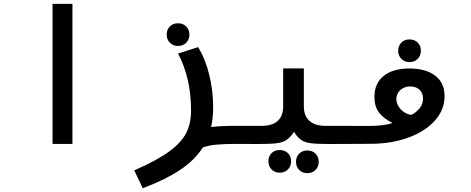

<svg xmlns="http://www.w3.org/2000/svg" viewBox="-20 -745 2440 994"><path d="M355 -725V0H252V-725Z M969 -172.5Q969 -256 952.8 -328.5Q936.5 -401 902 -468L1005.5 -501Q1043.5 -439.5 1063.5 -357Q1083.5 -274.5 1083.5 -189.5Q1083.5 -134 1073 -87.5Q1126.5 -93.5 1201.5 -93.5V0Q1140 0 1099 4Q1058 8 1030 18.5Q987.5 85 911.2 135.5Q835 186 719 229.5L675 137Q792 86 855.5 39.5Q919 -7 944 -56.5Q969 -106 969 -172.5ZM843 -566Q843 -591.5 859.2 -608Q875.5 -624.5 901.5 -624.5Q927.5 -624.5 944 -608Q960.5 -591.5 960.5 -566Q960.5 -540.5 944 -523.8Q927.5 -507 901.5 -507Q876 -507 859.5 -523.8Q843 -540.5 843 -566Z M1369.5 90Q1369.5 64.5 1385.8 48Q1402 31.5 1428 31.5Q1454 31.5 1470.5 48Q1487 64.5 1487 90Q1487 115.5 1470.5 132.2Q1454 149 1428 149Q1402.5 149 1386 132.2Q1369.5 115.5 1369.5 90ZM1512.5 92.5Q1512.5 67 1528.8 50.5Q1545 34 1571 34Q1597 34 1613.5 50.5Q1630 67 1630 92.5Q1630 118 1613.5 134.8Q1597 151.5 1571 151.5Q1545.5 151.5 1529 134.8Q1512.5 118 1512.5 92.5ZM1446 -194V-391H1553V-194Q1553 -145.5 1581.8 -119.5Q1610.5 -93.5 1664.5 -93.5H1801.5V0L1683.5 0.5Q1620.5 0.5 1589.5 -3.5Q1558.5 -7.5 1539.2 -20.5Q1520 -33.5 1502 -62.5Q1483 -33.5 1463.2 -20.5Q1443.5 -7.5 1412.2 -3.5Q1381 0.5 1318 0.5L1198.5 0V-93.5H1335.5Q1389.5 -93.5 1417.8 -119.2Q1446 -145 1446 -194Z M1798.5 -93H1888.5Q1970 -93 2012 -108.5Q1963.5 -133 1941 -163.8Q1918.5 -194.5 1918.5 -243.5Q1918.5 -313.5 1966.5 -352Q2014.5 -390.5 2099.5 -390.5Q2184 -390.5 2232.8 -353.5Q2281.5 -316.5 2281.5 -247.5Q2281.5 -176.5 2231 -120.2Q2180.5 -64 2093.5 -32.5Q2006.5 -1 1901 -0.5L1798.5 0ZM2110.5 -150.5Q2137 -164.5 2153.5 -185.8Q2170 -207 2170 -234.5Q2170 -264 2151.5 -280.8Q2133 -297.5 2104 -297.5Q2083 -297.5 2066.5 -288.5Q2050 -279.5 2041 -264.5Q2032 -249.5 2032 -232.5Q2032 -213 2043.2 -194.5Q2054.5 -176 2072.8 -164Q2091 -152 2110.5 -150.5ZM2041.5 -482.5Q2041.5 -508 2057.8 -524.5Q2074 -541 2100 -541Q2126 -541 2142.5 -524.5Q2159 -508 2159 -482.5Q2159 -457 2142.5 -440.2Q2126 -423.5 2100 -423.5Q2074.5 -423.5 2058 -440.2Q2041.5 -457 2041.5 -482.5Z"/></svg>

Font: JuliaMono SemiBold
Style: Regular
Weight: 600
Monospace: yes
Designer: cormullion
Foundry: corm
Version: Version 0.055; ttfautohint (v1.8.4)